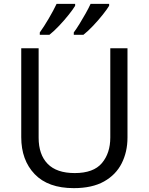

<svg xmlns="http://www.w3.org/2000/svg" viewBox="-20 -964 771 994"><path d="M640 -252Q640 -178 610 -118.5Q580 -59 518.5 -24.5Q457 10 362 10Q229 10 159.5 -62.5Q90 -135 90 -254V-714H180V-251Q180 -164 226.5 -116Q273 -68 367 -68Q464 -68 507.5 -119.5Q551 -171 551 -252V-714H640ZM545 -934Q535 -917 512 -888Q489 -859 462 -830.5Q435 -802 412 -784H362V-796Q376 -815 392 -841Q408 -867 423.5 -894.5Q439 -922 449 -944H545ZM369 -934Q359 -917 336 -888Q313 -859 286 -830.5Q259 -802 236 -784H186V-796Q207 -825 232 -867.5Q257 -910 273 -944H369Z"/></svg>

Font: Noto Sans Tifinagh APT
Style: Regular
Weight: 400
Designer: JamraPatel
Foundry: JamraPatel LLC
Version: Version 2.006; ttfautohint (v1.8.4.7-5d5b)